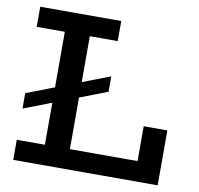

<svg xmlns="http://www.w3.org/2000/svg" viewBox="-77 -767 877 847"><g transform="rotate(10 361.5 -343.0)"><path d="M37 -230V-299L398 -438V-369ZM36 0V-90H577V-246H683V0ZM162 -50V-630H274V-50ZM36 -596V-686H399V-596Z"/></g></svg>

Font: BioRhyme Medium
Style: Regular
Weight: 500
Designer: Aoife Mooney
Foundry: Aoife Mooney Type
Version: Version 1.600;gftools[0.9.33]